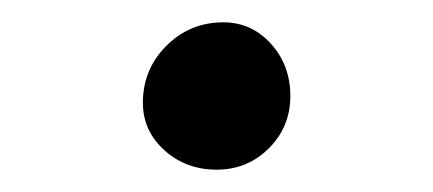

<svg xmlns="http://www.w3.org/2000/svg" viewBox="-20 -140 388 172"><path d="M174.1 12Q146.5 12 127.3 -5.4Q108 -22.8 108 -48Q108 -78 129.1 -99Q150.1 -120 180.1 -120Q205.3 -120 222.7 -100.8Q240.1 -81.6 240.1 -54Q240.1 -26.4 220.9 -7.2Q201.7 12 174.1 12Z"/></svg>

Font: Lohit Gujarati
Style: Regular
Weight: 400
Version: 2.92.4